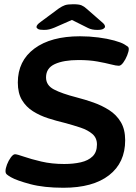

<svg xmlns="http://www.w3.org/2000/svg" viewBox="-20 -878 640 905"><path d="M279 7Q187 7 123 -10Q59 -27 31 -43Q19 -50 12.5 -55.5Q6 -61 6 -71Q6 -84 13 -102.5Q20 -121 31 -136Q42 -151 51 -151Q60 -151 93 -139.5Q126 -128 175 -116.5Q224 -105 283 -105Q326 -105 361 -113Q396 -121 416.5 -141Q437 -161 437 -197Q437 -228 415.5 -246.5Q394 -265 359.5 -276.5Q325 -288 284 -299Q246 -308 207 -320.5Q168 -333 135.5 -353.5Q103 -374 83.5 -406.5Q64 -439 64 -489Q64 -591 142 -649Q220 -707 357 -707Q401 -707 443.5 -701.5Q486 -696 518.5 -687Q551 -678 566 -669Q576 -663 581.5 -659Q587 -655 587 -647Q587 -636 579.5 -617Q572 -598 561 -583Q550 -568 540 -568Q528 -568 503 -574.5Q478 -581 439.5 -588Q401 -595 350 -595Q280 -595 238.5 -576Q197 -557 197 -513Q197 -476 234 -456.5Q271 -437 341 -419Q380 -409 420 -395Q460 -381 494.5 -359Q529 -337 549.5 -302.5Q570 -268 570 -217Q570 -111 494 -52Q418 7 279 7ZM187 -737Q166 -737 159 -741.5Q152 -746 152 -751Q152 -761 172 -775L257 -838Q273 -849 286 -853.5Q299 -858 325 -858Q352 -858 364 -853Q376 -848 388 -837L459 -775Q470 -766 472.5 -761Q475 -756 475 -752Q475 -747 467 -742Q459 -737 438 -737Q413 -737 395 -746L319 -784L237 -748Q222 -742 211.5 -739.5Q201 -737 187 -737Z"/></svg>

Font: Asap Expanded Expanded SemiBold
Style: Italic
Weight: 600
Width: 7
Italic angle: -6°
Designer: Pablo Cosgaya
Foundry: Omnibus-Type
Version: Version 3.001; ttfautohint (v1.8.4.7-5d5b)